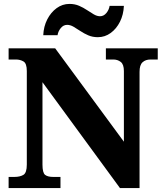

<svg xmlns="http://www.w3.org/2000/svg" viewBox="-20 -961 838 981"><path d="M24 0V-57H53Q82 -57 99.5 -67.5Q117 -78 117 -120V-598Q117 -637 100 -647Q83 -657 61 -657H24V-714H262L613 -237V-598Q613 -632 597 -644.5Q581 -657 559 -657H521V-714H786V-657H749Q724 -657 708.5 -643Q693 -629 693 -594V0H593L197 -541V-120Q197 -78 210.5 -67.5Q224 -57 252 -57H289V0ZM480 -771Q453 -771 431 -780.5Q409 -790 390.5 -802.5Q372 -815 355.5 -824.5Q339 -834 323 -834Q304 -834 290.5 -817.5Q277 -801 274 -781H201Q203 -826 221.5 -862Q240 -898 269.5 -919.5Q299 -941 335 -941Q362 -941 384 -931.5Q406 -922 424.5 -909.5Q443 -897 459.5 -887.5Q476 -878 491 -878Q510 -878 523.5 -894.5Q537 -911 540 -931H613Q611 -886 593 -850Q575 -814 545.5 -792.5Q516 -771 480 -771Z"/></svg>

Font: Noto Serif Sinhala ExtraBold
Style: Regular
Weight: 800
Designer: Jelle Bosma - Monotype Design Team
Foundry: Monotype Imaging Inc.
Version: Version 2.007; ttfautohint (v1.8.4.7-5d5b)